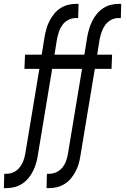

<svg xmlns="http://www.w3.org/2000/svg" viewBox="-36 -755 656 990"><path d="M-16 215 -14 141H-1Q18 141 36 132Q54 123 66.5 106.5Q79 90 85.5 71.5Q92 53 95 34L167 -400H90L93 -473H179L194 -566Q198 -587 203.5 -607Q209 -627 219 -646.5Q229 -666 243 -683.5Q257 -701 276 -713Q295 -725 315 -730Q335 -735 356 -735H369L367 -662H354Q335 -662 316.5 -652.5Q298 -643 286 -626.5Q274 -610 268 -591.5Q262 -573 258 -554L245 -473H399L414 -566Q418 -587 424 -607Q430 -627 439.5 -646.5Q449 -666 463.5 -683.5Q478 -701 496.5 -713Q515 -725 535.5 -730Q556 -735 576 -735H589L587 -662H574Q555 -662 537 -652.5Q519 -643 507 -626.5Q495 -610 488.5 -591.5Q482 -573 478 -554L465 -473H542L539 -400H453L379 46Q376 67 370.5 87Q365 107 355 126.5Q345 146 331 163.5Q317 181 298 193Q279 205 258.5 210Q238 215 217 215H204L206 141H219Q238 141 256.5 132Q275 123 287.5 106.5Q300 90 306 71.5Q312 53 315 34L387 -400H233L159 46Q156 67 150 87Q144 107 134.5 126.5Q125 146 110.5 163.5Q96 181 77.5 193Q59 205 38 210Q17 215 -3 215Z"/></svg>

Font: Iosevka HT Extended
Style: Italic
Weight: 400
Width: 7
Italic angle: -9°
Monospace: yes
Designer: Belleve Invis
Foundry: Belleve Invis
Version: Version 32.3.0; ttfautohint (v1.8.4)